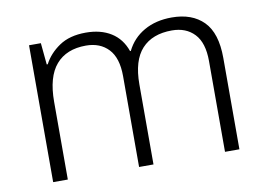

<svg xmlns="http://www.w3.org/2000/svg" viewBox="-63 -639 1021 735"><g transform="rotate(-10 447.0 -271.0)"><path d="M644 -542Q723 -542 767.5 -497Q812 -452 812 -355V0H756V-353Q756 -424 723.5 -458.5Q691 -493 636 -493Q560 -493 519 -448.5Q478 -404 478 -311V0H422V-353Q422 -424 389.5 -458.5Q357 -493 302 -493Q226 -493 185.5 -446Q145 -399 145 -302V0H88V-532H134L142 -448H146Q166 -487 206.5 -514.5Q247 -542 310 -542Q368 -542 408 -517Q448 -492 465 -443H468Q491 -490 536.5 -516Q582 -542 644 -542Z"/></g></svg>

Font: Noto Sans Lao UI Light
Style: Regular
Weight: 300
Designer: Monotype Design Team
Foundry: Monotype Imaging Inc.
Version: Version 2.000; ttfautohint (v1.8.4.7-5d5b)